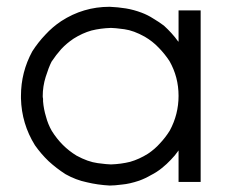

<svg xmlns="http://www.w3.org/2000/svg" viewBox="-20 -539 699 577"><path d="M516.6 -413.1Q516.6 -419.9 516.6 -427.7Q516.6 -434.6 516.6 -441.4Q516.6 -450.2 516.6 -460Q516.6 -468.8 516.6 -477.5Q516.6 -485.4 516.6 -492.2Q516.6 -500 516.6 -507.8Q518.6 -507.8 520.5 -507.8Q522.5 -507.8 524.4 -507.8Q526.4 -507.8 528.3 -507.8Q529.3 -507.8 531.2 -507.8Q535.2 -507.8 539.1 -507.8Q543 -507.8 547.9 -507.8Q551.8 -507.8 555.7 -507.8Q559.6 -507.8 563.5 -507.8Q568.4 -507.8 573.2 -507.8Q578.1 -507.8 583 -507.8Q583 -505.9 583 -503.9Q583 -502 583 -500Q583 -443.4 583 -386.7Q583 -329.1 583 -272.5Q583 -233.4 583 -194.3Q583 -155.3 583 -116.2Q583 -85.9 583 -54.7Q583 -23.4 583 7.8Q581.1 7.8 579.1 7.8Q577.1 7.8 575.2 7.8Q569.3 7.8 563.5 7.8Q557.6 7.8 551.8 7.8Q547.9 7.8 543.9 7.8Q540 7.8 536.1 7.8Q531.2 7.8 526.4 7.8Q521.5 7.8 516.6 7.8Q516.6 5.9 516.6 3.9Q516.6 2 516.6 0Q516.6 -12.7 516.6 -25.4Q516.6 -38.1 516.6 -51.8Q516.6 -60.5 516.6 -69.3Q516.6 -78.1 516.6 -86.9Q505.9 -71.3 493.2 -58.6Q481.4 -45.9 466.8 -34.2Q451.2 -21.5 433.6 -12.7Q417 -2.9 398.4 3.9Q369.1 13.7 346.7 15.6Q324.2 18.6 309.6 18.6Q273.4 16.6 241.2 8.8Q208 2 176.8 -15.6Q149.4 -33.2 126 -54.7Q103.5 -76.2 85 -102.5Q44.9 -167 43 -243.2Q43 -247.1 43 -251Q43 -322.3 77.1 -384.8Q94.7 -412.1 116.2 -434.6Q137.7 -458 164.1 -475.6Q197.3 -497.1 233.4 -507.8Q269.5 -518.6 309.6 -518.6Q334 -517.6 358.4 -513.7Q381.8 -509.8 405.3 -501Q423.8 -494.1 440.4 -483.4Q457 -473.6 472.7 -461.9Q484.4 -451.2 495.1 -439.5Q505.9 -427.7 515.6 -414.1Q516.6 -414.1 516.6 -414.1Q516.6 -413.1 516.6 -413.1ZM108.4 -250Q108.4 -246.1 109.4 -242.2Q109.4 -238.3 109.4 -234.4Q111.3 -210.9 118.2 -188.5Q124 -166 135.7 -145.5Q150.4 -122.1 168.9 -103.5Q187.5 -85 210 -71.3Q244.1 -52.7 273.4 -48.8Q302.7 -44.9 313.5 -44.9Q343.8 -45.9 371.1 -52.7Q398.4 -60.5 424.8 -77.1Q445.3 -90.8 460.9 -108.4Q477.5 -126 490.2 -146.5Q516.6 -195.3 516.6 -251Q516.6 -307.6 489.3 -355.5Q474.6 -377.9 456.1 -396.5Q438.5 -415 415 -428.7Q381.8 -447.3 353.5 -451.2Q324.2 -455.1 313.5 -455.1Q282.2 -454.1 254.9 -447.3Q227.5 -439.5 201.2 -422.9Q180.7 -409.2 164.1 -391.6Q148.4 -374 134.8 -353.5Q126 -335.9 117.2 -307.6Q108.4 -279.3 108.4 -250Z"/></svg>

Font: LeFont
Style: Light
Weight: 300
Designer: Leryon MEDIA
Version: Version 1.0